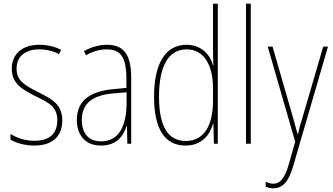

<svg xmlns="http://www.w3.org/2000/svg" viewBox="-20 -780 1807 1042"><path d="M318 -126C318 -218 256 -245 183 -282C114 -318 70 -342 70 -407C70 -476 119 -512 193 -512C232 -512 273 -502 300 -486L312 -509C281 -526 239 -537 194 -537C95 -537 44 -482 44 -408C44 -324 102 -294 177 -256C245 -223 291 -200 291 -128C291 -57 252 -16 167 -16C119 -16 73 -30 37 -53V-22C64 -6 111 10 167 10C268 10 318 -44 318 -126Z M559 -537C518 -537 474 -524 436 -503L446 -480C489 -504 526 -512 559 -512C634 -512 666 -471 666 -351V-303L593 -296C469 -284 397 -234 397 -129C397 -53 438 10 528 10C614 10 650 -43 667 -96H669L671 0H692V-356C692 -486 651 -537 559 -537ZM593 -273 667 -279V-220C666 -98 627 -13 528 -13C462 -13 424 -55 424 -129C424 -219 483 -263 593 -273Z M987 10C1076 10 1120 -50 1136 -108H1138L1141 0H1162V-760H1136V-511C1136 -483 1137 -456 1138 -425H1136C1122 -481 1074 -537 993 -537C880 -537 816 -439 816 -255C816 -82 873 10 987 10ZM989 -15C887 -15 843 -101 843 -255C843 -425 896 -512 993 -512C1085 -512 1136 -430 1136 -300V-234C1136 -100 1088 -15 989 -15Z M1341 0V-760H1315V0Z M1433 -527 1582 -11 1546 116C1523 195 1496 217 1463 217C1449 217 1435 213 1422 206V234C1436 239 1448 242 1463 242C1512 242 1545 210 1571 122L1760 -527H1734L1624 -150C1613 -116 1605 -89 1597 -52H1595C1590 -71 1586 -86 1568 -150L1459 -527Z"/></svg>

Font: Noto Sans Thai Looped Condensed Thin
Style: Regular
Weight: 100
Width: 3
Designer: Sasikarn Vongin, Ben Mitchell
Foundry: The Fontpad Ltd
Version: Version 1.001